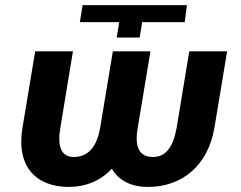

<svg xmlns="http://www.w3.org/2000/svg" viewBox="-20 -732 957 762"><path d="M453.1 -644.2 443.2 -583.1H534.4L544.4 -644.2H713.1L721.9 -711.6H307.9L296.9 -644.2ZM69.2 -225.1C43.3 -71 123.2 9.9 253.2 9.9C319.6 9.9 379.6 -14.6 424 -62.5C451.3 -14.6 501.8 9.9 567.8 9.9C699.2 9.9 805 -71.7 831 -225.1L881.4 -528.4H731.2L681.1 -225.1C667.6 -149.5 638.8 -109 587.4 -109C531.2 -109 513.5 -149.5 526.6 -225.1L577.1 -528.4H427.9L377.5 -225.1C364.3 -149.5 330.6 -109 272.7 -109C221.9 -109 207 -152 219.5 -225.1L269.5 -528.4H119.7Z"/></svg>

Font: Margiela Sans
Style: Bold Italic
Weight: 700
Italic angle: -9.39999°
Designer: Stefan Endress, Andreas Faust
Version: Version 1.100;FEAKit 1.0